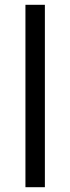

<svg xmlns="http://www.w3.org/2000/svg" viewBox="-20 -780 293 800"><path d="M167 0H86V-760H167Z"/></svg>

Font: Stephens Clock
Style: Regular
Weight: 400
Designer: Peter Wiegel (catfonts.de) with slight modifications by DT1.org
Version: Version 0.9.1